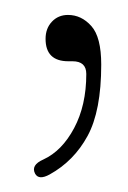

<svg xmlns="http://www.w3.org/2000/svg" viewBox="-20 -82 172 257"><path d="M71.5 0Q41 0 41 -30Q41 -44 49.5 -53Q58 -62 71 -62Q89 -62 102.2 -47.2Q115.5 -32.5 115.5 4.5Q115.5 66.5 97.2 100Q79 133.5 46.5 151.5Q32 159.5 27 150.5Q21 139 38 131.5Q63 120 79.2 89.5Q95.5 59 95.5 17Q95.5 0 77 0Z"/></svg>

Font: Fraunces 144pt SuperSoft Thin
Style: Regular
Weight: 100
Version: Version 1.000;[0bf87f6ff]